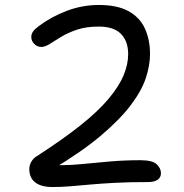

<svg xmlns="http://www.w3.org/2000/svg" viewBox="-20 -733 740 773"><path d="M192 20Q146 20 122 1.5Q98 -17 98 -52Q98 -68 106.5 -82.5Q115 -97 131 -106Q233 -172 303.5 -228Q374 -284 416.5 -334.5Q459 -385 477.5 -429.5Q496 -474 496 -515Q496 -567 467 -596.5Q438 -626 378 -626Q327 -626 290 -613.5Q253 -601 226 -584.5Q199 -568 180 -556Q161 -544 147 -544Q130 -544 118 -556Q106 -568 106 -584Q106 -596 113 -606Q120 -616 135 -627Q185 -665 248 -689Q311 -713 378 -713Q452 -713 497.5 -688Q543 -663 563.5 -618Q584 -573 584 -515Q584 -470 567 -418.5Q550 -367 506 -309Q462 -251 385 -186Q308 -121 187 -49L169 -79Q184 -72 199 -70Q214 -68 229 -68Q267 -68 316 -73Q365 -78 423.5 -83Q482 -88 545 -88Q594 -88 611 -71.5Q628 -55 628 -36Q628 -19 615 -9.5Q602 0 575 0Q501 0 444 3Q387 6 343 10Q299 14 262.5 17Q226 20 192 20Z"/></svg>

Font: Shantell Sans
Style: Regular
Weight: 400
Designer: Stephen Nixon, Anya Danilova, Shantell Martin
Foundry: Arrow Type
Version: Version 1.008;[ac192a2d6]